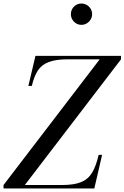

<svg xmlns="http://www.w3.org/2000/svg" viewBox="-70 -1066 704 1086"><path d="M-50 0V-19.5L494 -730.5H314Q246 -730.5 205.8 -715.2Q165.5 -700 144 -666.8Q122.5 -633.5 110 -580H90.5L130.5 -750H614.5V-730.5L70.5 -19.5H280.5Q349 -19.5 389 -36Q429 -52.5 451.2 -89.8Q473.5 -127 488 -190H507.5L463.5 0ZM390.5 -925.5Q374 -925.5 360.5 -933.8Q347 -942 339 -955.8Q331 -969.5 331 -986Q331 -1002.5 339 -1016.2Q347 -1030 360.5 -1038Q374 -1046 390.5 -1046Q407 -1046 420.8 -1038Q434.5 -1030 442.8 -1016.2Q451 -1002.5 451 -986Q451 -969.5 442.8 -955.8Q434.5 -942 420.8 -933.8Q407 -925.5 390.5 -925.5Z"/></svg>

Font: Bodoni Moda
Style: Italic
Weight: 400
Italic angle: -13°
Designer: Owen Earl
Foundry: indestructible type
Version: Version 2.005